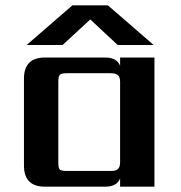

<svg xmlns="http://www.w3.org/2000/svg" viewBox="-20 -701 680 721"><path d="M319 -628 215 -532H80L252 -681H385L557 -532H422ZM230 -59H396Q415 -59 423 -66.5Q431 -74 431 -92V-393Q431 -411 423 -418.5Q415 -426 396 -426H230Q210 -426 204.5 -420Q199 -414 199 -395V-90Q199 -70 204.5 -64.5Q210 -59 230 -59ZM431 -485H560V0H431V-31Q419 0 375 0H149Q70 0 70 -79V-406Q70 -485 149 -485H375Q419 -485 431 -454Z"/></svg>

Font: Sarpanch SemiBold
Style: Regular
Weight: 600
Designer: Manushi Parikh (Devanagari and Latin), Jyotish Sonowal (Devanagari)
Foundry: Indian Type Foundry
Version: Version 2.004;PS 1.0;hotconv 1.0.78;makeotf.lib2.5.61930; tt